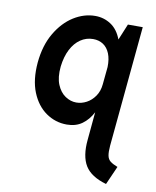

<svg xmlns="http://www.w3.org/2000/svg" viewBox="-84 -564 717 880"><g transform="rotate(10 274.5 -124.0)"><path d="M470 251Q398 230.5 371.2 186.8Q344.5 143 352 66L364 -64Q345 -27.5 316 -6.8Q287 14 245 14Q192 14 148.2 -16.5Q104.5 -47 81.2 -104.5Q58 -162 65 -243Q72.5 -323.5 106.2 -381Q140 -438.5 188.2 -468.8Q236.5 -499 288.5 -499Q328.5 -499 361.2 -477.5Q394 -456 411 -411L442 -486H511L458 75Q455.5 104.5 458.8 121.2Q462 138 474 147.2Q486 156.5 508 165ZM270.5 -93Q295 -93 318 -105.2Q341 -117.5 357 -140.8Q373 -164 376 -196L384 -278Q385 -315 374.5 -340.8Q364 -366.5 344 -379.8Q324 -393 297 -393Q265 -393 238.5 -375Q212 -357 194.8 -323.5Q177.5 -290 172 -243Q167 -192 180.8 -159Q194.5 -126 219 -109.5Q243.5 -93 270.5 -93Z"/></g></svg>

Font: Karla
Style: Bold Italic
Weight: 700
Italic angle: -8°
Designer: Jonathan Pinhorn
Version: Version 2.004;gftools[0.9.33]